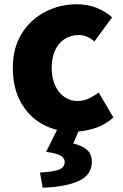

<svg xmlns="http://www.w3.org/2000/svg" viewBox="-20 -603 577 899"><path d="M323 14Q243 14 179 -21.5Q115 -57 77.5 -124Q40 -191 40 -285Q40 -379 81.5 -445.5Q123 -512 191.5 -547.5Q260 -583 339 -583Q391 -583 432 -566.5Q473 -550 505 -522L422 -409Q403 -425 385.5 -432Q368 -439 350 -439Q311 -439 282 -420Q253 -401 237.5 -366.5Q222 -332 222 -285Q222 -238 238 -203Q254 -168 281.5 -149Q309 -130 343 -130Q370 -130 395 -141.5Q420 -153 442 -170L511 -53Q469 -16 418.5 -1Q368 14 323 14ZM180 276 167 205Q233 201 258 190.5Q283 180 283 155Q283 139 266 127Q249 115 196 108L252 -5H355L323 69Q366 79 388 99Q410 119 410 155Q410 215 350 243.5Q290 272 180 276Z"/></svg>

Font: Noto Sans KR Thin Black
Style: Regular
Weight: 900
Version: Version 2.004-H2;hotconv 1.0.118;makeotfexe 2.5.65603